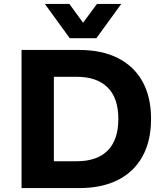

<svg xmlns="http://www.w3.org/2000/svg" viewBox="-20 -960 858 980"><path d="M90 0V-705H384Q500 -705 582 -663.5Q664 -622 707.5 -543.5Q751 -465 751 -353Q751 -241 707.5 -162Q664 -83 582 -41.5Q500 0 384 0ZM255 -137H372Q475 -137 529.5 -191.5Q584 -246 584 -353Q584 -460 529 -514Q474 -568 372 -568H255ZM336 -765 209 -940H334L404 -844L475 -940H599L472 -765Z"/></svg>

Font: Nunito Sans 7pt ExtraBold
Style: Regular
Weight: 800
Designer: Vernon Adams
Foundry: Vernon Adams
Version: Version 3.101;gftools[0.9.27]